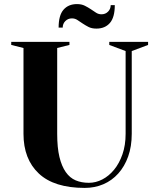

<svg xmlns="http://www.w3.org/2000/svg" viewBox="-20 -905 750 940"><path d="M35 0ZM595 -655 515 -685V-700H705V-685L625 -655V-250Q625 -188 607.5 -139Q590 -90 559 -55.5Q528 -21 486 -3Q444 15 395 15Q245 15 170 -55.5Q95 -126 95 -250V-670L35 -685V-700H320V-685L260 -670V-250Q260 -182 271 -136.5Q282 -91 302 -62.5Q322 -34 350.5 -22Q379 -10 415 -10Q449 -10 481 -26.5Q513 -43 538.5 -74Q564 -105 579.5 -149.5Q595 -194 595 -250ZM452 -765Q429 -765 413.5 -773Q398 -781 384.5 -790Q371 -799 359 -807Q347 -815 332 -815Q313 -815 300 -802Q287 -789 287 -770H267Q267 -830 291 -857.5Q315 -885 357 -885Q379 -885 395 -877Q411 -869 424.5 -860Q438 -851 450 -843Q462 -835 477 -835Q496 -835 509 -848Q522 -861 522 -880H542Q542 -820 518 -792.5Q494 -765 452 -765Z"/></svg>

Font: Yeseva One
Style: Regular
Weight: 400
Designer: Jovanny Lemonad
Foundry: Jovanny Lemonad
Version: Version 2.001; ttfautohint (v0.91) -l 8 -r 50 -G 200 -x 0 -w